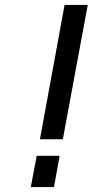

<svg xmlns="http://www.w3.org/2000/svg" viewBox="-20 -759 376 779"><path d="M242 -739H336L235 -194H142ZM129 -127H222L199 0H105Z"/></svg>

Font: Involve Medium Oblique
Style: Italic
Weight: 500
Italic angle: -10.5°
Designer: Stefan Peev
Foundry: Context Ltd.
Version: Version 1.001